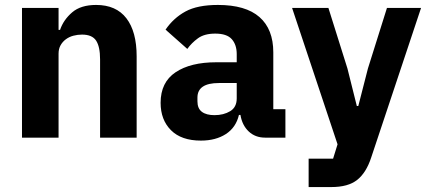

<svg xmlns="http://www.w3.org/2000/svg" viewBox="-20 -557 1730 777"><path d="M69 0V-525H217V-436H223Q237 -477 272 -507Q307 -537 369 -537Q450 -537 491.5 -483Q533 -429 533 -329V0H385V-317Q385 -368 369 -392.5Q353 -417 312 -417Q294 -417 277 -412.5Q260 -408 246.5 -398Q233 -388 225 -373.5Q217 -359 217 -340V0Z M1053 0Q1013 0 986.5 -25Q960 -50 953 -92H947Q935 -41 894 -14.5Q853 12 793 12Q714 12 672 -30Q630 -72 630 -141Q630 -224 690.5 -264.5Q751 -305 855 -305H938V-338Q938 -376 918 -398.5Q898 -421 851 -421Q807 -421 781 -402Q755 -383 738 -359L650 -437Q682 -484 730.5 -510.5Q779 -537 862 -537Q974 -537 1030 -488Q1086 -439 1086 -345V-115H1135V0ZM848 -91Q885 -91 911.5 -107Q938 -123 938 -159V-221H866Q779 -221 779 -162V-147Q779 -118 797 -104.5Q815 -91 848 -91Z M1546 -525H1684L1482 81Q1462 142 1425.5 171Q1389 200 1321 200H1229V85H1328L1346 27L1162 -525H1309L1386 -280L1424 -128H1430L1469 -280Z"/></svg>

Font: IBM Plex Thai
Style: Bold
Weight: 700
Designer: Mike Abbink, Paul van der Laan, Pieter van Rosmalen, Ben Mitchell, Mark Frömberg
Foundry: Bold Monday
Version: Version 1.0